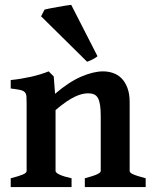

<svg xmlns="http://www.w3.org/2000/svg" viewBox="-20 -758 621 778"><path d="M323.7 0V-35.6Q358.9 -44.9 373.5 -51.8Q388.2 -58.6 388.2 -65.4V-287.1Q388.2 -314 385.5 -331.8Q382.8 -349.6 377 -360.4Q371.1 -371.1 361.3 -375.5Q351.6 -379.9 336.9 -379.9Q325.2 -379.9 312 -376.7Q298.8 -373.5 283 -366Q267.1 -358.4 247.8 -345.2Q228.5 -332 205.1 -312V-65.4Q205.1 -58.1 221.7 -50.3Q238.3 -42.5 270 -35.6V0H23.4V-35.6Q55.7 -43.9 71.8 -50.5Q87.9 -57.1 87.9 -65.4V-336.4Q87.9 -355.5 87.2 -366.7Q86.4 -377.9 80.6 -384.3Q74.7 -390.6 61.5 -393.6Q48.3 -396.5 23.4 -399.4V-433.6Q46.9 -436 67.1 -439.5Q87.4 -442.9 106 -447Q124.5 -451.2 142.1 -456.5Q159.7 -461.9 177.2 -468.8L197.8 -448.2L203.1 -377.9Q260.3 -426.8 309.8 -447.8Q359.4 -468.8 397.5 -468.8Q418.5 -468.8 438 -462.2Q457.5 -455.6 472.4 -440.7Q487.3 -425.8 496.3 -401.9Q505.4 -377.9 505.4 -343.8V-65.4Q505.4 -62 508.3 -58.8Q511.2 -55.7 518.6 -52.2Q525.9 -48.8 538.6 -44.7Q551.3 -40.5 570.3 -35.6V0ZM375 -530.3Q372.1 -527.3 366.7 -523.9Q361.3 -520.5 355.2 -517.3Q349.1 -514.2 343.3 -511.7Q337.4 -509.3 333 -507.8L146.5 -691.9L160.6 -719.2Q165.5 -720.7 180.7 -723.6Q195.8 -726.6 213.4 -729.7Q231 -732.9 246.8 -735.4Q262.7 -737.8 268.6 -738.3Z"/></svg>

Font: Gentium Basic
Style: Bold
Weight: 700
Designer: J. Victor Gaultney and Annie Olsen
Foundry: SIL International
Version: Version 1.100